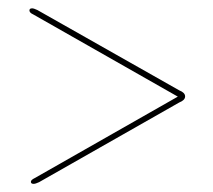

<svg xmlns="http://www.w3.org/2000/svg" viewBox="-20 -573 510 460"><path d="M50.5 -548Q50.5 -553 57 -553Q61 -553 69.5 -549L409.5 -356.5Q423.5 -351 423.5 -342Q423.5 -333 409.5 -327.5L73.5 -136.5Q65 -132.5 60.5 -132.5Q54 -132.5 54 -137.5Q54 -142 63.5 -146.5L406 -341.5L59.5 -538.5Q50.5 -542.5 50.5 -548Z"/></svg>

Font: Fraunces 72pt Thin
Style: Regular
Weight: 100
Version: Version 1.000;[b76b70a41]